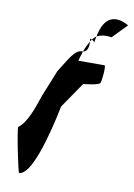

<svg xmlns="http://www.w3.org/2000/svg" viewBox="-89 -751 636 914"><g transform="rotate(10 229.0 -294.0)"><path d="M27 -109C22 -98 66 114 69 106C126 106 179 -81 211 -240L296 -364C303 -364 372 -372 376 -383C382 -394 388 -469 381 -469H254C259 -487 263 -502 268 -516H264C228 -516 205 -466 164 -402L113 -276C92 -213 67 -138 27 -109ZM268 -516C293 -519 294 -551 293 -569C285 -555 276 -538 268 -516ZM291 -582C291 -582 292 -576 293 -569C296 -573 298 -576 300 -579C296 -581 293 -582 291 -582ZM300 -579C306 -576 313 -572 313 -566C315 -578 316 -588 319 -598C312 -593 306 -587 300 -579ZM313 -564V-566ZM319 -598C339 -608 365 -611 390 -606L458 -676C393 -712 338 -699 319 -598Z"/></g></svg>

Font: Ampere
Style: SCUltCndIta
Weight: 400
Version: Version 1